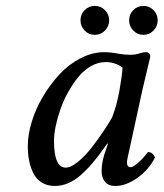

<svg xmlns="http://www.w3.org/2000/svg" viewBox="-20 -614 549 644"><path d="M356 -220.2Q372.1 -261.7 380.9 -311.8Q389.6 -361.8 391.1 -387.2Q366.7 -405.8 334 -405.8Q309.1 -405.8 285.2 -392.1Q261.2 -378.4 242.9 -356Q224.6 -333.5 208.7 -305.2Q192.9 -276.9 182.6 -247.3Q172.4 -217.8 166.7 -190.4Q161.1 -163.1 161.1 -142.1Q161.1 -51.8 200.2 -51.8Q217.8 -51.8 241.7 -71.3Q265.6 -90.8 288.1 -119.9Q310.5 -148.9 327.6 -174.6Q344.7 -200.2 356 -220.2ZM469.2 -439Q483.9 -439 483.9 -422.9Q481.4 -413.1 458 -314L416 -121.1Q405.8 -76.7 405.8 -69.8Q405.8 -53.2 418 -53.2Q425.8 -53.2 441.4 -66.2Q457 -79.1 476.1 -104Q492.2 -104 500 -85.9Q480 -45.4 441.4 -17.8Q402.8 9.8 366.2 9.8Q343.8 9.8 332.3 -3.9Q320.8 -17.6 320.8 -41Q320.8 -72.8 335 -110.8L341.8 -130.9L339.8 -132.8Q291 -61 249.5 -25.6Q208 9.8 164.1 9.8Q138.7 9.8 120.1 -1.7Q101.6 -13.2 91.8 -33.2Q82 -53.2 77.6 -75.4Q73.2 -97.7 73.2 -124Q73.2 -161.6 86.4 -205.3Q99.6 -249 124 -290Q148.4 -331.1 179.4 -364.5Q210.4 -397.9 250 -418.5Q289.6 -439 329.1 -439Q350.6 -439 376 -434.1Q398.9 -430.2 416 -430.2Q435.5 -430.2 451.2 -436Q461.4 -439 469.2 -439ZM263.9 -511.5Q250 -525.9 250 -545.9Q250 -565.9 263.9 -580.1Q277.8 -594.2 297.9 -594.2Q317.9 -594.2 332 -580.1Q346.2 -565.9 346.2 -545.9Q346.2 -525.9 332 -511.5Q317.9 -497.1 297.9 -497.1Q277.8 -497.1 263.9 -511.5ZM427 -511.5Q413.1 -525.9 413.1 -545.9Q413.1 -565.9 427 -580.1Q440.9 -594.2 460.9 -594.2Q481 -594.2 494.9 -580.1Q508.8 -565.9 508.8 -545.9Q508.8 -525.9 494.9 -511.5Q481 -497.1 460.9 -497.1Q440.9 -497.1 427 -511.5Z"/></svg>

Font: Common Serif News
Style: Italic
Weight: 450
Italic angle: -12°
Designer: Philipp H. Poll, Khaled Hosny
Foundry: Stefan Peev, Context Ltd.
Version: Version 1.026